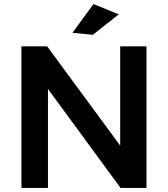

<svg xmlns="http://www.w3.org/2000/svg" viewBox="-20 -929 830 949"><path d="M86 -700H213L609 -162L574 -150V-700H704V0H576L182 -537L217 -549V0H86ZM442 -909 567 -858 439 -757 338 -767Z"/></svg>

Font: Alexandria Medium
Style: Regular
Weight: 500
Designer: Mohamed Gaber
Foundry: Kief Type Foundry
Version: Version 5.100